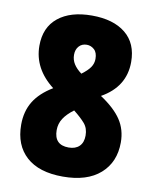

<svg xmlns="http://www.w3.org/2000/svg" viewBox="-83 -788 696 861"><g transform="rotate(10 265.0 -357.0)"><path d="M262 10Q153 10 95.5 -42Q38 -94 38 -187Q38 -248 65.5 -293Q93 -338 151 -373Q57 -446 57 -550Q57 -634 113 -679Q169 -724 266 -724Q364 -724 419.5 -679Q475 -634 475 -549Q475 -436 368 -376Q433 -333 462.5 -288.5Q492 -244 492 -186Q492 -96 432 -43Q372 10 262 10ZM264 -459Q291 -479 303 -496.5Q315 -514 315 -535Q315 -564 300 -577.5Q285 -591 266 -591Q244 -591 230.5 -576Q217 -561 217 -537Q217 -514 229 -495Q241 -476 264 -459ZM265 -123Q296 -123 313.5 -140Q331 -157 331 -189Q331 -222 312.5 -243.5Q294 -265 261 -291Q230 -268 214.5 -244Q199 -220 199 -191Q199 -123 265 -123Z"/></g></svg>

Font: Noto Sans Mono Condensed Black
Style: Regular
Weight: 900
Width: 3
Designer: Monotype Design Team
Foundry: Monotype Imaging Inc.
Version: Version 2.014